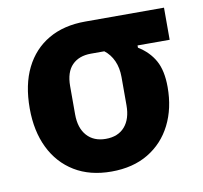

<svg xmlns="http://www.w3.org/2000/svg" viewBox="-65 -595 717 677"><g transform="rotate(-10 293.0 -256.5)"><path d="M564 -410H449V-402Q488 -378 508 -342Q528 -306 528 -247Q528 -171 498.5 -112.5Q469 -54 414 -21Q359 12 282 12Q205 12 150 -21.5Q95 -55 65.5 -115.5Q36 -176 36 -257Q36 -342 65.5 -401.5Q95 -461 150 -493Q205 -525 282 -525H564ZM330 -410H282Q239 -410 214.5 -385Q190 -360 190 -310V-209Q190 -160 214.5 -132.5Q239 -105 282 -105Q326 -105 350 -132.5Q374 -160 374 -209V-310Q374 -343 362.5 -368.5Q351 -394 330 -410Z"/></g></svg>

Font: IBM Plex Sans
Style: Regular
Weight: 400
Designer: Mike Abbink, Paul van der Laan, Pieter van Rosmalen
Foundry: Bold Monday
Version: Version 3.201